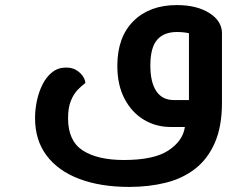

<svg xmlns="http://www.w3.org/2000/svg" viewBox="-20 -500 959 756"><path d="M489 236Q376 236 292.5 204.5Q209 173 163.5 112.5Q118 52 118 -35Q118 -69 125.5 -104Q133 -139 148 -168.5Q163 -198 186 -216Q209 -234 240 -234Q265 -234 282 -223Q299 -212 307.5 -198Q316 -184 316 -173Q302 -163 286 -146.5Q270 -130 259 -103Q248 -76 248 -34Q248 55 306 92.5Q364 130 468 130Q586 130 643 92.5Q700 55 708 0H652Q594 0 546.5 -28.5Q499 -57 470.5 -111Q442 -165 442 -241Q442 -354 505.5 -417Q569 -480 676 -480Q755 -480 804.5 -448.5Q854 -417 854 -369V-96Q854 -2 826 62Q798 126 748.5 164.5Q699 203 632.5 219.5Q566 236 489 236ZM665 -106H724V-369Q717 -371 704 -372.5Q691 -374 677 -374Q625 -374 598.5 -343Q572 -312 572 -242Q572 -176 595.5 -141Q619 -106 665 -106Z"/></svg>

Font: El Messiri
Style: Bold
Weight: 700
Designer: Mohamed Gaber
Foundry: Kief Type Foundry
Version: Version 2.020; ttfautohint (v1.8.3)